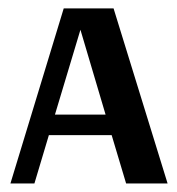

<svg xmlns="http://www.w3.org/2000/svg" viewBox="-20 -429 415 449"><path d="M241.1 -113 274.9 0H371.9L245.6 -409.3H129L4.4 0H60.5L94.3 -113ZM226.9 -161H108.5L168.1 -359.4Z"/></svg>

Font: Gidugu
Style: Regular
Weight: 400
Designer: Purushoth Kumar Guthula
Foundry: Silicon Andhra, USA.
Version: Version 1.0.5; ttfautohint (v1.2.25-373a) -l 7 -r 28 -G 50 -